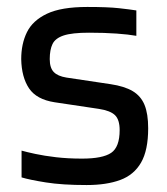

<svg xmlns="http://www.w3.org/2000/svg" viewBox="-20 -524 479 552"><path d="M123 -354Q123 -329 134.5 -317Q146 -305 171 -301L298 -282Q338 -276 361.5 -262Q385 -248 395.5 -222.5Q406 -197 406 -155Q406 -92 385.5 -56.5Q365 -21 325.5 -6.5Q286 8 229 8Q159 8 112 0.5Q65 -7 42 -14V-91Q56 -87 81.5 -81.5Q107 -76 141 -72Q175 -68 216 -68Q275 -68 299.5 -84.5Q324 -101 324 -150Q324 -180 310.5 -193Q297 -206 264 -211L137 -230Q85 -238 63.5 -270Q42 -302 41 -354Q41 -398 57.5 -431.5Q74 -465 115 -484.5Q156 -504 231 -504Q290 -504 321.5 -500.5Q353 -497 372 -494V-421Q350 -425 315 -427.5Q280 -430 236 -430Q187 -430 163 -422Q139 -414 131 -397.5Q123 -381 123 -354Z"/></svg>

Font: Blinker
Style: Regular
Weight: 400
Designer: Juergen Huber
Foundry: supertype
Version: 1.017